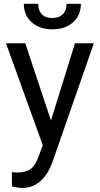

<svg xmlns="http://www.w3.org/2000/svg" viewBox="-20 -750 513 984"><path d="M394.5 -730.5Q394.5 -671.4 354.2 -635.5Q314 -599.6 248.5 -599.6Q183.1 -599.6 142.6 -635.7Q102.1 -671.9 102.1 -730.5H175.8Q175.8 -696.3 194.3 -677Q212.9 -657.7 248.5 -657.7Q282.7 -657.7 302 -676.8Q321.3 -695.8 321.3 -730.5ZM241.2 -132.3 364.3 -528.3H460.9L248.5 81.5Q199.2 213.4 91.8 213.4L74.7 211.9L41 205.6V132.3L65.4 134.3Q111.3 134.3 137 115.7Q162.6 97.2 179.2 47.9L199.2 -5.9L10.7 -528.3H109.4Z"/></svg>

Font: Mardoto
Style: Regular
Weight: 400
Designer: Christian Robertson, Vahan Hovhannisyan
Foundry: Google
Version: Version 1.000